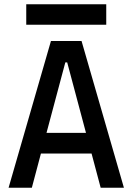

<svg xmlns="http://www.w3.org/2000/svg" viewBox="-20 -887 626 907"><path d="M20.5 0 220.7 -693.4H365.2L565.4 0H455.6L412.6 -161.6H173.3L130.4 0ZM288.6 -592.3 199.7 -259.3H386.2L297.4 -592.3ZM104 -770V-866.7H481.9V-770Z"/></svg>

Font: Caskaydia Cove Medium
Style: Regular
Weight: 500
Monospace: yes
Designer: Aaron Bell
Foundry: Saja Typeworks
Version: Version 4.300; ttfautohint (v1.8.3)